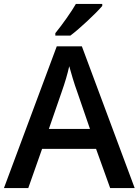

<svg xmlns="http://www.w3.org/2000/svg" viewBox="-20 -951 701 971"><path d="M0 0ZM537.1 0 465.8 -198.2H192.9L123 0H0L267.1 -716.8H394L661.1 0ZM435.1 -298.8 368.2 -493.2Q360.8 -512.7 347.9 -554.7Q335 -596.7 330.1 -616.2Q316.9 -556.2 291.5 -484.9L227.1 -298.8ZM259.8 -771V-783.2Q287.6 -817.4 317.1 -859.4Q346.7 -901.4 363.8 -931.2H497.1V-920.9Q471.7 -891.1 421.1 -844Q370.6 -796.9 335.9 -771Z"/></svg>

Font: Open Sans Semibold
Style: Regular
Weight: 600
Foundry: Ascender Corporation
Version: Version 1.10; ttfautohint (v1.5.65-e2d9)